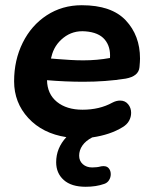

<svg xmlns="http://www.w3.org/2000/svg" viewBox="-20 -519 588 735"><path d="M195 102Q195 48 234 6Q143 -8 88.5 -67Q34 -126 34 -208Q34 -289 67 -355.5Q100 -422 159 -460.5Q218 -499 293 -499Q407 -499 461.5 -441Q516 -383 516 -295Q516 -284 514 -262Q511 -227 461 -218Q385 -206 299 -206Q231 -206 160 -212Q161 -159 198 -129Q235 -99 296 -99Q361 -99 410 -126Q425 -134 440 -134Q459 -134 470.5 -120Q482 -106 482 -87Q482 -71 474 -56.5Q466 -42 449 -32Q402 -3 333 7Q308 20 295.5 38Q283 56 283 77Q283 97 297 109.5Q311 122 333 122Q352 122 366 118Q370 117 377 117Q390 117 397 126Q404 135 404 148Q404 160 397.5 170.5Q391 181 379 185Q348 196 308 196Q253 196 224 170Q195 144 195 102ZM199 -293Q224 -291 249 -289.5Q274 -288 299 -288Q352 -288 401 -297Q404 -340 381 -367.5Q358 -395 307 -399Q259 -403 223 -374.5Q187 -346 177 -302L175 -295Z"/></svg>

Font: SN Pro Bold
Style: Bold Italic
Weight: 700
Italic angle: -9°
Designer: Tobias Whetton
Foundry: Supernotes
Version: Version 1.003